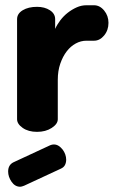

<svg xmlns="http://www.w3.org/2000/svg" viewBox="-20 -502 434 731"><path d="M309 -347Q288 -347 268.5 -336.5Q249 -326 234 -306.5Q219 -287 209.5 -259.5Q200 -232 200 -198V-48Q200 -30 177 -15Q154 0 121 0Q88 0 66.5 -15Q45 -30 45 -48V-429Q45 -450 66.5 -463Q88 -476 121 -476Q150 -476 170 -463Q190 -450 190 -429V-392Q197 -408 209.5 -424.5Q222 -441 238 -453.5Q254 -466 272 -474Q290 -482 309 -482H338Q360 -482 376.5 -462Q393 -442 393 -415Q393 -387 376.5 -367Q360 -347 338 -347ZM72 205Q62 209 57 209Q37 209 24 190Q11 171 11 151Q11 126 31 116L171 51Q178 48 185 48Q195 48 203.5 53.5Q212 59 218.5 67.5Q225 76 228.5 86Q232 96 232 106Q232 117 227.5 126Q223 135 212 140Z"/></svg>

Font: AkaAcidDosis
Style: ExtraBold
Weight: 800
Designer: Edgar Tolentino, Pablo Impallari, Igino Marini, Aka-Acid
Foundry: Edgar Tolentino, Pablo Impallari, Igino Marini, Aka-Acid
Version: Version 1.007